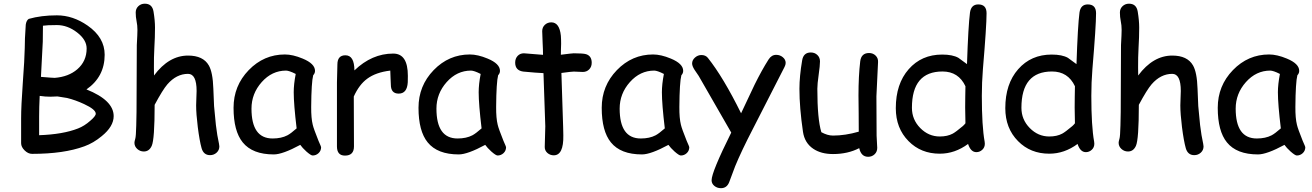

<svg xmlns="http://www.w3.org/2000/svg" viewBox="-20 -802 7040 1030"><path d="M432.6 -17.1Q322.8 23.4 151.9 23.4Q130.9 23.4 112.1 4.9Q93.3 -13.7 93.3 -33.7V-167Q93.3 -232.9 102.1 -354.5Q111.8 -485.8 112.8 -544.4Q112.3 -586.4 118.2 -669.9Q121.6 -692.9 134.3 -700.7Q200.7 -719.7 285.2 -719.7Q371.1 -719.7 450.2 -664.6Q541.5 -601.1 541.5 -508.3Q541.5 -390.1 443.8 -322.3Q517.1 -293 553.5 -257.1Q589.8 -221.2 589.8 -179.2Q589.8 -123.5 525.9 -71.8Q481.4 -34.7 432.6 -17.1ZM285.2 -667.5Q231.9 -667.5 210.4 -664.1L209.5 -578.6L199.7 -389.6Q269 -383.8 273.9 -384.3Q347.7 -390.1 394.5 -430.2Q444.8 -473.6 444.8 -542Q444.8 -588.4 393.6 -627.9Q342.3 -667.5 285.2 -667.5ZM339.8 -276.4 288.1 -284.7Q281.7 -284.7 268.8 -283.9Q255.9 -283.2 249 -283.2Q222.7 -283.2 192.9 -287.6Q189.9 -226.1 189.9 -177.7V-76.7Q317.9 -81.1 398.4 -112.8Q432.6 -126 463.9 -153.8Q493.7 -179.2 493.7 -191.9Q493.7 -214.8 431.2 -243.7Q384.3 -265.6 339.8 -276.4Z M1106.9 30.3Q1072.3 30.3 1061.5 -6.8Q1050.3 -46.9 1041 -120.6Q1032.2 -191.4 1032.2 -236.8Q1032.2 -249.5 1033.4 -275.4Q1034.7 -301.3 1034.7 -314Q1034.7 -405.8 988.8 -405.8Q926.8 -405.8 877.9 -349.6Q853 -320.8 809.6 -239.7Q809.6 -53.7 793.9 -19.5Q780.3 10.7 751.5 10.7Q731.4 10.7 716.3 -2.9Q701.2 -16.6 701.2 -36.1Q701.2 -43 705.6 -57.6Q709.5 -69.8 710.9 -128.9L712.4 -201.2L713.9 -560.1Q717.3 -620.6 717.3 -641.6Q717.3 -666.5 712.6 -688.7Q708 -710.9 708 -734.9Q708 -755.4 722.2 -768.8Q736.3 -782.2 756.8 -782.2Q796.9 -782.2 803.7 -739.3Q811.5 -691.9 811.5 -653.8Q811.5 -602.5 808.1 -546.9Q805.2 -493.7 805.7 -439.9L806.2 -397Q846.2 -450.7 891.8 -477.3Q937.5 -503.9 988.8 -503.9Q1069.8 -503.9 1100.1 -451.2Q1121.6 -414.1 1124.5 -326.2L1128.4 -232.9L1138.2 -131.3Q1145 -74.2 1154.8 -30.8Q1156.7 -22.5 1156.7 -16.6Q1156.7 3.4 1142.1 16.8Q1127.4 30.3 1106.9 30.3Z M1657.2 32.2Q1647.9 32.2 1623.5 10.7Q1601.6 -9.3 1590.8 -24.9Q1543.9 0.5 1508.3 13.4Q1472.7 26.4 1448.7 26.4Q1334.5 26.4 1282.2 -38.1Q1232.9 -98.6 1232.9 -223.6Q1232.9 -341.8 1314.2 -425.8Q1395.5 -509.8 1508.3 -509.8Q1550.8 -509.8 1603.5 -487.8Q1669.9 -460.4 1669.9 -421.9Q1669.9 -408.7 1660.2 -398.4Q1655.3 -379.9 1652.6 -337.4Q1649.9 -294.9 1649.4 -228.5Q1648.9 -168 1657.7 -132.8Q1662.6 -111.3 1688.5 -46.9Q1691.9 -38.1 1699.7 -21L1702.6 -12.7Q1702.6 6.8 1689 19.5Q1675.3 32.2 1657.2 32.2ZM1555.7 -307.1Q1555.7 -328.1 1558.3 -352.8Q1561 -377.4 1566.4 -405.3Q1548.3 -414.6 1535.4 -418.9Q1522.5 -423.3 1514.6 -423.3Q1439 -423.3 1384 -361.6Q1329.1 -299.8 1329.1 -219.2Q1329.1 -139.2 1357.4 -99.1Q1385.7 -59.1 1442.4 -59.1Q1489.3 -59.1 1522 -76.2Q1539.6 -85.4 1571.3 -113.3Q1555.7 -242.7 1555.7 -307.1Z M2167.5 -360.8Q2164.1 -299.8 2118.7 -299.8Q2076.7 -299.8 2076.7 -348.1Q2076.7 -357.4 2075.2 -382.3L2073.7 -423.3Q1996.6 -414.1 1950.2 -379.9Q1906.7 -348.1 1877.9 -284.2L1878.9 -16.6Q1878.9 32.7 1830.6 32.7Q1787.6 32.7 1787.6 -16.6V-359.4Q1787.6 -375.5 1788.8 -407.7Q1790 -439.9 1790 -456.1Q1790 -505.4 1833 -505.4Q1880.9 -505.4 1881.3 -424.3Q1975.1 -514.6 2089.4 -514.6Q2128.9 -514.6 2148.4 -484.9Q2168 -455.1 2168 -395Q2168 -369.6 2167.5 -360.8Z M2649.4 32.2Q2640.1 32.2 2615.7 10.7Q2593.8 -9.3 2583 -24.9Q2536.1 0.5 2500.5 13.4Q2464.8 26.4 2440.9 26.4Q2326.7 26.4 2274.4 -38.1Q2225.1 -98.6 2225.1 -223.6Q2225.1 -341.8 2306.4 -425.8Q2387.7 -509.8 2500.5 -509.8Q2543 -509.8 2595.7 -487.8Q2662.1 -460.4 2662.1 -421.9Q2662.1 -408.7 2652.3 -398.4Q2647.5 -379.9 2644.8 -337.4Q2642.1 -294.9 2641.6 -228.5Q2641.1 -168 2649.9 -132.8Q2654.8 -111.3 2680.7 -46.9Q2684.1 -38.1 2691.9 -21L2694.8 -12.7Q2694.8 6.8 2681.2 19.5Q2667.5 32.2 2649.4 32.2ZM2547.9 -307.1Q2547.9 -328.1 2550.5 -352.8Q2553.2 -377.4 2558.6 -405.3Q2540.5 -414.6 2527.6 -418.9Q2514.6 -423.3 2506.8 -423.3Q2431.2 -423.3 2376.2 -361.6Q2321.3 -299.8 2321.3 -219.2Q2321.3 -139.2 2349.6 -99.1Q2377.9 -59.1 2434.6 -59.1Q2481.4 -59.1 2514.2 -76.2Q2531.7 -85.4 2563.5 -113.3Q2547.9 -242.7 2547.9 -307.1Z M3106.4 -416Q3096.2 -416 3082.3 -417Q3068.4 -418 3058.1 -418Q3046.9 -418 2991.7 -410.6L3001 -122.1L3001.5 -100.6L3002 -75.7Q3003.9 31.2 2950.7 31.2Q2931.2 31.2 2916.7 18.6Q2902.3 5.9 2902.3 -13.2Q2902.3 -31.7 2903.8 -68.8Q2905.3 -106 2905.3 -124.5L2895.5 -409.7Q2859.9 -411.1 2787.1 -418Q2743.7 -423.8 2743.7 -466.3Q2743.7 -487.8 2756.8 -502Q2770 -516.1 2790.5 -516.1L2893.1 -507.8Q2893.1 -532.7 2890.9 -574.5Q2888.7 -616.2 2888.7 -634.8Q2888.7 -655.3 2902.8 -668.7Q2917 -682.1 2937.5 -682.1Q2981.4 -682.1 2988.8 -610.4Q2990.2 -592.3 2990.2 -566.9L2989.3 -538.6L2988.8 -508.3Q3049.3 -516.1 3058.1 -516.1Q3108.9 -516.1 3124.5 -511.2Q3154.3 -501.5 3154.3 -465.3Q3154.3 -443.8 3140.9 -429.9Q3127.4 -416 3106.4 -416Z M3632.3 32.2Q3623 32.2 3598.6 10.7Q3576.7 -9.3 3565.9 -24.9Q3519 0.5 3483.4 13.4Q3447.8 26.4 3423.8 26.4Q3309.6 26.4 3257.3 -38.1Q3208 -98.6 3208 -223.6Q3208 -341.8 3289.3 -425.8Q3370.6 -509.8 3483.4 -509.8Q3525.9 -509.8 3578.6 -487.8Q3645 -460.4 3645 -421.9Q3645 -408.7 3635.3 -398.4Q3630.4 -379.9 3627.7 -337.4Q3625 -294.9 3624.5 -228.5Q3624 -168 3632.8 -132.8Q3637.7 -111.3 3663.6 -46.9Q3667 -38.1 3674.8 -21L3677.7 -12.7Q3677.7 6.8 3664.1 19.5Q3650.4 32.2 3632.3 32.2ZM3530.8 -307.1Q3530.8 -328.1 3533.4 -352.8Q3536.1 -377.4 3541.5 -405.3Q3523.4 -414.6 3510.5 -418.9Q3497.6 -423.3 3489.7 -423.3Q3414.1 -423.3 3359.1 -361.6Q3304.2 -299.8 3304.2 -219.2Q3304.2 -139.2 3332.5 -99.1Q3360.8 -59.1 3417.5 -59.1Q3464.4 -59.1 3497.1 -76.2Q3514.6 -85.4 3546.4 -113.3Q3530.8 -242.7 3530.8 -307.1Z M4188.5 -442.4 4019.5 -111.8Q3957 8.8 3923.8 89.8L3891.6 175.8Q3878.9 207.5 3847.7 207.5Q3827.1 207.5 3812.3 195.3Q3797.4 183.1 3797.4 165Q3797.4 121.1 3902.8 -90.8L3728 -395L3706.1 -427.2Q3692.9 -447.8 3692.9 -461.4Q3692.9 -479.5 3708.3 -493.2Q3723.6 -506.8 3742.7 -506.8Q3765.1 -506.8 3777.3 -491.7Q3860.4 -387.2 3955.6 -194.3L4027.8 -347.2Q4066.9 -426.3 4103 -482.9Q4118.7 -507.8 4144 -507.8Q4164.1 -507.8 4179.4 -495.1Q4194.8 -482.4 4194.8 -464.4Q4194.8 -454.6 4188.5 -442.4Z M4681.6 -285.2Q4681.6 -250 4682.1 -179.7Q4682.6 -109.4 4682.6 -74.2Q4682.6 -63.5 4684.3 -41.5Q4686 -19.5 4686 -8.8Q4686 12.2 4671.9 25.6Q4657.7 39.1 4637.2 39.1Q4599.6 39.1 4589.4 -7.3Q4528.3 24.4 4448.7 24.4Q4384.8 24.4 4342.8 -3.9Q4296.4 -35.2 4287.6 -95.2Q4268.6 -224.6 4268.6 -325.7Q4268.6 -392.6 4283.2 -478Q4290 -520.5 4329.6 -520.5Q4350.6 -520.5 4364.7 -507.1Q4378.9 -493.7 4378.9 -472.7Q4378.9 -450.2 4371.8 -400.9Q4364.7 -351.6 4364.7 -325.7Q4364.7 -244.1 4370.1 -186Q4375.5 -127.9 4386.2 -92.8Q4402.3 -84 4418 -79.3Q4433.6 -74.7 4448.7 -74.7Q4514.2 -74.7 4586.9 -95.7L4586.4 -194.8L4585.4 -289.6Q4585.4 -395 4594.7 -472.7Q4600.1 -517.6 4642.1 -517.6Q4663.1 -517.6 4677.2 -503.9Q4691.4 -490.2 4690.4 -469.7Z M5252.9 -431.2Q5247.1 -359.4 5247.1 -287.6Q5247.1 -125 5262.2 -42Q5263.2 -35.2 5263.2 -30.8Q5263.2 -11.2 5249.5 1.5Q5235.8 14.2 5217.8 14.2Q5187.5 14.2 5173.3 -29.8Q5138.2 -3.9 5100.3 9.3Q5062.5 22.5 5021.5 22.5Q4920.4 22.5 4854 -44.9Q4785.6 -113.8 4785.6 -221.7Q4785.6 -352.1 4854.7 -430.7Q4923.8 -509.3 5034.2 -509.3Q5090.8 -509.3 5121.6 -491.7L5167.5 -458Q5174.3 -663.6 5183.6 -734.9Q5189.9 -778.3 5228 -778.3Q5272.5 -778.3 5272.5 -731Q5272.5 -663.1 5252.9 -431.2ZM5036.1 -418.5Q4954.1 -418.5 4913.1 -369.9Q4872.1 -321.3 4872.1 -223.6Q4872.1 -160.6 4916.7 -115.2Q4961.4 -69.8 5021.5 -69.8Q5062.5 -69.8 5090.8 -85Q5107.4 -93.8 5145 -125.5Q5152.3 -131.8 5159.2 -140.6L5157.7 -225.1L5158.2 -281.7L5159.2 -339.4Q5140.6 -378.9 5109.9 -398.7Q5079.1 -418.5 5036.1 -418.5Z M5840.3 -431.2Q5834.5 -359.4 5834.5 -287.6Q5834.5 -125 5849.6 -42Q5850.6 -35.2 5850.6 -30.8Q5850.6 -11.2 5836.9 1.5Q5823.2 14.2 5805.2 14.2Q5774.9 14.2 5760.7 -29.8Q5725.6 -3.9 5687.7 9.3Q5649.9 22.5 5608.9 22.5Q5507.8 22.5 5441.4 -44.9Q5373 -113.8 5373 -221.7Q5373 -352.1 5442.1 -430.7Q5511.2 -509.3 5621.6 -509.3Q5678.2 -509.3 5709 -491.7L5754.9 -458Q5761.7 -663.6 5771 -734.9Q5777.3 -778.3 5815.4 -778.3Q5859.9 -778.3 5859.9 -731Q5859.9 -663.1 5840.3 -431.2ZM5623.5 -418.5Q5541.5 -418.5 5500.5 -369.9Q5459.5 -321.3 5459.5 -223.6Q5459.5 -160.6 5504.2 -115.2Q5548.8 -69.8 5608.9 -69.8Q5649.9 -69.8 5678.2 -85Q5694.8 -93.8 5732.4 -125.5Q5739.7 -131.8 5746.6 -140.6L5745.1 -225.1L5745.6 -281.7L5746.6 -339.4Q5728 -378.9 5697.3 -398.7Q5666.5 -418.5 5623.5 -418.5Z M6386.7 30.3Q6352.1 30.3 6341.3 -6.8Q6330.1 -46.9 6320.8 -120.6Q6312 -191.4 6312 -236.8Q6312 -249.5 6313.2 -275.4Q6314.5 -301.3 6314.5 -314Q6314.5 -405.8 6268.6 -405.8Q6206.5 -405.8 6157.7 -349.6Q6132.8 -320.8 6089.4 -239.7Q6089.4 -53.7 6073.7 -19.5Q6060.1 10.7 6031.2 10.7Q6011.2 10.7 5996.1 -2.9Q5981 -16.6 5981 -36.1Q5981 -43 5985.4 -57.6Q5989.3 -69.8 5990.7 -128.9L5992.2 -201.2L5993.7 -560.1Q5997.1 -620.6 5997.1 -641.6Q5997.1 -666.5 5992.4 -688.7Q5987.8 -710.9 5987.8 -734.9Q5987.8 -755.4 6002 -768.8Q6016.1 -782.2 6036.6 -782.2Q6076.7 -782.2 6083.5 -739.3Q6091.3 -691.9 6091.3 -653.8Q6091.3 -602.5 6087.9 -546.9Q6085 -493.7 6085.4 -439.9L6085.9 -397Q6126 -450.7 6171.6 -477.3Q6217.3 -503.9 6268.6 -503.9Q6349.6 -503.9 6379.9 -451.2Q6401.4 -414.1 6404.3 -326.2L6408.2 -232.9L6418 -131.3Q6424.8 -74.2 6434.6 -30.8Q6436.5 -22.5 6436.5 -16.6Q6436.5 3.4 6421.9 16.8Q6407.2 30.3 6386.7 30.3Z M6937 32.2Q6927.7 32.2 6903.3 10.7Q6881.3 -9.3 6870.6 -24.9Q6823.7 0.5 6788.1 13.4Q6752.4 26.4 6728.5 26.4Q6614.3 26.4 6562 -38.1Q6512.7 -98.6 6512.7 -223.6Q6512.7 -341.8 6594 -425.8Q6675.3 -509.8 6788.1 -509.8Q6830.6 -509.8 6883.3 -487.8Q6949.7 -460.4 6949.7 -421.9Q6949.7 -408.7 6939.9 -398.4Q6935.1 -379.9 6932.4 -337.4Q6929.7 -294.9 6929.2 -228.5Q6928.7 -168 6937.5 -132.8Q6942.4 -111.3 6968.3 -46.9Q6971.7 -38.1 6979.5 -21L6982.4 -12.7Q6982.4 6.8 6968.8 19.5Q6955.1 32.2 6937 32.2ZM6835.4 -307.1Q6835.4 -328.1 6838.1 -352.8Q6840.8 -377.4 6846.2 -405.3Q6828.1 -414.6 6815.2 -418.9Q6802.2 -423.3 6794.4 -423.3Q6718.8 -423.3 6663.8 -361.6Q6608.9 -299.8 6608.9 -219.2Q6608.9 -139.2 6637.2 -99.1Q6665.5 -59.1 6722.2 -59.1Q6769 -59.1 6801.8 -76.2Q6819.3 -85.4 6851.1 -113.3Q6835.4 -242.7 6835.4 -307.1Z"/></svg>

Font: Bharatayuddha
Style: Regular
Weight: 400
Designer: R.S. Wihananto
Foundry: R.S. Wihananto
Version: Version 2.0.1